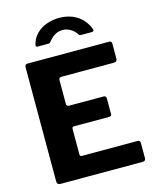

<svg xmlns="http://www.w3.org/2000/svg" viewBox="-137 -1049 928 1142"><g transform="rotate(-15 327.0 -478.0)"><path d="M70 -723Q70 -742 86 -742H590Q605 -742 605 -725V-635Q605 -614 584 -614H264Q245 -614 245 -598V-453Q245 -436 260 -436H472Q489 -436 489 -420V-324Q489 -318 485.5 -314Q482 -310 473 -310H259Q245 -310 245 -298V-141Q245 -128 256 -128H598Q616 -128 616 -113V-18Q616 -10 611.5 -5Q607 0 596 0H92Q70 0 70 -21V-723ZM504 -824H439Q434 -824 430 -825.5Q426 -827 422 -835Q410 -854 387.5 -867.5Q365 -881 338 -881Q320 -881 304 -874.5Q288 -868 276 -857.5Q264 -847 255 -836Q250 -829 246.5 -826.5Q243 -824 235 -824H170Q164 -824 162 -828.5Q160 -833 161 -837Q171 -877 197 -903Q223 -929 260 -942.5Q297 -956 338 -956Q381 -956 416.5 -942Q452 -928 477.5 -901.5Q503 -875 516 -839Q521 -824 504 -824Z"/></g></svg>

Font: Libre Franklin Thin
Style: Bold
Weight: 700
Version: Version 3.000